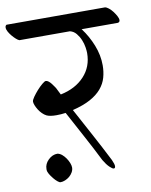

<svg xmlns="http://www.w3.org/2000/svg" viewBox="-115 -749 673 858"><g transform="rotate(-10 221.5 -319.5)"><path d="M80 -257Q70 -262 61 -271Q52 -280 45.5 -290.5Q39 -301 35 -311Q31 -321 31 -328Q31 -335 40.5 -348.5Q50 -362 62 -375.5Q74 -389 86 -399Q98 -409 103 -409Q109 -409 115.5 -404Q122 -399 127 -392.5Q132 -386 136.5 -379.5Q141 -373 143 -370L159 -338Q227 -352 267 -395Q307 -438 307 -500Q307 -510 304.5 -526.5Q302 -543 295 -560Q288 -577 276.5 -591Q265 -605 248 -609H19Q13 -611 4.5 -618.5Q-4 -626 -12 -635.5Q-20 -645 -26 -655.5Q-32 -666 -32 -675Q-32 -683 -26 -687H421Q428 -686 437.5 -678.5Q447 -671 455 -660.5Q463 -650 469 -639Q475 -628 475 -620Q475 -611 466 -609H301Q302 -608 302 -608Q330 -571 348 -525.5Q366 -480 366 -434Q366 -405 358.5 -378.5Q351 -352 332 -329.5Q313 -307 281 -289.5Q249 -272 200 -260Q234 -197 267.5 -135Q301 -73 333 -10Q342 10 342 19Q342 29 335 29Q329 29 316.5 17Q304 5 291 -17Q261 -77 229.5 -135Q198 -193 166 -253Q144 -250 124 -250Q95 -250 80 -257ZM98 -80Q109 -78 118.5 -70Q128 -62 135.5 -51Q143 -40 147.5 -28.5Q152 -17 152 -8Q152 3 146 13.5Q140 24 131 31.5Q122 39 111 43.5Q100 48 90 48Q85 48 76.5 41Q68 34 59.5 23.5Q51 13 44.5 2Q38 -9 38 -18V-21Q38 -44 56.5 -62Q75 -80 98 -80Z"/></g></svg>

Font: Asar
Style: Regular
Weight: 400
Designer: Eben Sorkin
Foundry: Eben Sorkin, Pria Ravichandran
Version: Version 1.003; ttfautohint (v1.3) -l 8 -r 50 -G 0 -x 0 -H 45